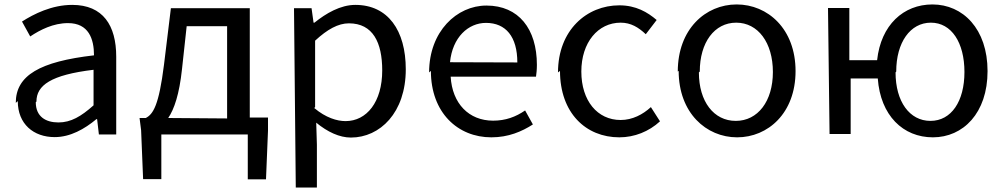

<svg xmlns="http://www.w3.org/2000/svg" viewBox="-20 -578 4522 864"><path d="M60 -123C60 -20 131 39 226 39C296 39 360 3 414 -42H417L425 27H503V-323C503 -463 444 -556 305 -556C213 -556 132 -515 79 -481L116 -414C161 -444 220 -474 286 -474C379 -474 403 -403 403 -329C160 -301 51 -239 51 -115ZM144 -121C144 -194 209 -241 401 -264V-104C345 -54 299 -27 243 -27C186 -27 141 -53 141 -118Z M615 8 624 228H706V27H1095V229H1177L1186 10V-49H1104V-541H749L718 -287C695 -103 669 -64 636 -47H608ZM737 -47C764 -87 787 -154 799 -267L820 -460H1002V-45Z M1311 266H1406V73L1403 -26C1454 16 1508 41 1559 41C1690 41 1806 -71 1806 -266C1806 -441 1726 -556 1579 -556C1512 -556 1447 -518 1395 -476H1391L1382 -541H1303ZM1398 -96V-395C1453 -446 1502 -473 1550 -473C1658 -473 1700 -387 1700 -261C1700 -119 1630 -33 1535 -33C1497 -33 1446 -48 1394 -92Z M1919 -259C1919 -71 2040 40 2191 40C2268 40 2328 14 2378 -18L2343 -81C2301 -52 2255 -35 2199 -35C2090 -35 2015 -112 2008 -233H2392C2394 -246 2396 -265 2396 -286C2396 -448 2314 -553 2169 -553C2036 -553 1911 -437 1911 -252ZM2005 -298C2016 -410 2087 -475 2167 -475C2256 -475 2308 -413 2308 -297Z M2500 -259C2500 -70 2616 40 2767 40C2835 40 2900 14 2950 -32L2909 -96C2873 -63 2826 -38 2773 -38C2668 -38 2596 -125 2596 -256C2596 -387 2671 -476 2773 -476C2819 -476 2853 -455 2886 -424L2935 -488C2894 -523 2842 -554 2767 -554C2621 -554 2491 -443 2491 -252Z M3034 -259C3034 -70 3158 40 3297 40C3436 40 3560 -69 3560 -258C3560 -448 3435 -558 3295 -558C3155 -558 3030 -447 3030 -256ZM3129 -256C3129 -387 3195 -476 3293 -476C3391 -476 3458 -386 3458 -254C3458 -122 3390 -34 3291 -34C3192 -34 3125 -121 3125 -252Z M3713 25H3808V-225H3930C3942 -58 4044 40 4178 40C4314 40 4424 -69 4424 -258C4424 -448 4313 -558 4176 -558C4046 -558 3944 -466 3927 -307H3802V-542H3706ZM4013 -256C4013 -387 4076 -476 4169 -476C4262 -476 4320 -386 4320 -254C4320 -122 4261 -34 4167 -34C4073 -34 4010 -121 4010 -252Z"/></svg>

Font: GenEiGothic-pro-Regular
Style: Regular
Weight: 400
Designer: Ryoko NISHIZUKA (kana & ideographs); Paul D. Hunt (Latin, Greek & Cyrillic); Wenlong ZHANG (bopomofo); Sandoll Communica
Foundry: Adobe Systems Incorporated; o_tamon
Version: Version 1.000.140830